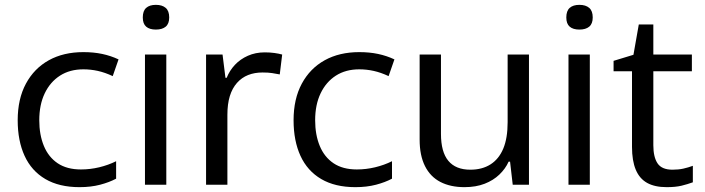

<svg xmlns="http://www.w3.org/2000/svg" viewBox="-20 -762 2907 792"><path d="M308 10Q224 10 167 -23.5Q110 -57 81.5 -119Q53 -181 53 -266Q53 -354 87 -417Q121 -480 181.5 -513.5Q242 -547 324 -547Q366 -547 401.5 -539.5Q437 -532 469 -517L445 -448Q413 -463 383.5 -469.5Q354 -476 324 -476Q268 -476 227.5 -450Q187 -424 164.5 -377Q142 -330 142 -266Q142 -206 161 -160Q180 -114 218 -88.5Q256 -63 314 -63Q352 -63 389.5 -72Q427 -81 459 -97V-25Q431 -10 393 0Q355 10 308 10Z M666 -537V0H578V-537ZM623 -742Q649 -742 663.5 -729.5Q678 -717 678 -690Q678 -664 663.5 -652Q649 -640 623 -640Q597 -640 583 -652Q569 -664 569 -690Q569 -717 583 -729.5Q597 -742 623 -742Z M1072 -546Q1093 -546 1111.5 -543.5Q1130 -541 1144 -537L1134 -455Q1118 -458 1102.5 -460.5Q1087 -463 1063 -463Q1030 -463 1003.5 -452.5Q977 -442 957.5 -420Q938 -398 928 -365.5Q918 -333 918 -288V0H830V-537H898L910 -441H915Q927 -471 949 -494.5Q971 -518 1002.5 -532Q1034 -546 1072 -546Z M1446 10Q1362 10 1305 -23.5Q1248 -57 1219.5 -119Q1191 -181 1191 -266Q1191 -354 1225 -417Q1259 -480 1319.5 -513.5Q1380 -547 1462 -547Q1504 -547 1539.5 -539.5Q1575 -532 1607 -517L1583 -448Q1551 -463 1521.5 -469.5Q1492 -476 1462 -476Q1406 -476 1365.5 -450Q1325 -424 1302.5 -377Q1280 -330 1280 -266Q1280 -206 1299 -160Q1318 -114 1356 -88.5Q1394 -63 1452 -63Q1490 -63 1527.5 -72Q1565 -81 1597 -97V-25Q1569 -10 1531 0Q1493 10 1446 10Z M2162 -537V0H2095L2084 -95H2078Q2065 -66 2040 -42Q2015 -18 1979 -4Q1943 10 1896 10Q1838 10 1796.5 -11.5Q1755 -33 1733 -77Q1711 -121 1711 -186V-537H1799V-210Q1799 -135 1829.5 -98.5Q1860 -62 1920 -62Q1969 -62 2003.5 -84Q2038 -106 2056 -149Q2074 -192 2074 -258V-537Z M2413 -537V0H2325V-537ZM2370 -742Q2396 -742 2410.5 -729.5Q2425 -717 2425 -690Q2425 -664 2410.5 -652Q2396 -640 2370 -640Q2344 -640 2330 -652Q2316 -664 2316 -690Q2316 -717 2330 -729.5Q2344 -742 2370 -742Z M2754 -62Q2779 -62 2799 -66.5Q2819 -71 2838 -78V-10Q2816 -2 2791.5 4Q2767 10 2730 10Q2681 10 2649.5 -7.5Q2618 -25 2602.5 -62Q2587 -99 2587 -156V-468H2511V-511L2593 -536L2615 -661H2675V-537H2834V-468H2675V-163Q2675 -114 2692.5 -88Q2710 -62 2754 -62Z"/></svg>

Font: Noto Sans Hebrew Thin
Style: Regular
Weight: 400
Version: Version 3.001